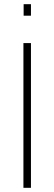

<svg xmlns="http://www.w3.org/2000/svg" viewBox="-20 -898 260 918"><path d="M128 -823V-878H93V-823ZM128 0V-692H92V0Z"/></svg>

Font: RazerF5 Thin
Style: Regular
Weight: 250
Foundry: Razer Inc.
Version: Version 2